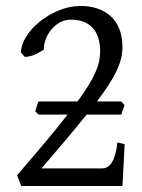

<svg xmlns="http://www.w3.org/2000/svg" viewBox="-20 -623 475 643"><path d="M386.2 -239.3H270Q240.7 -202.6 203.6 -158.4Q166.5 -114.3 119.1 -59.1H323.2Q331.5 -59.1 338.1 -62.7Q344.7 -66.4 349.9 -72.5Q355 -78.6 358.6 -86.4Q362.3 -94.2 364.7 -102.5Q370.6 -121.6 373 -146L397.5 -140.1L390.1 0H51.3L37.1 -36.1Q92.8 -100.6 134.3 -150.1Q175.8 -199.7 206.5 -239.3H109.4L98.1 -250Q100.6 -257.8 103 -266.6Q105.5 -275.4 109.4 -283.2H239.7Q262.2 -314 276.9 -337.9Q291.5 -361.8 300 -381.6Q308.6 -401.4 312 -418.2Q315.4 -435.1 315.4 -451.2Q315.4 -473.6 310.1 -492.9Q304.7 -512.2 293 -526.6Q281.2 -541 262.5 -549.1Q243.7 -557.1 217.3 -557.1Q197.3 -557.1 180.7 -547.9Q164.1 -538.6 151.9 -523.9Q139.6 -509.3 133.1 -491.2Q126.5 -473.1 126.5 -456.1Q118.2 -451.7 111.6 -447.8Q105 -443.8 97.9 -440.7Q90.8 -437.5 82.8 -435.3Q74.7 -433.1 63.5 -432.1L50.3 -446.8Q50.3 -472.2 67.4 -499.8Q84.5 -527.3 112.8 -550.3Q141.1 -573.2 177 -588.1Q212.9 -603 250.5 -603Q279.8 -603 305.4 -594.7Q331.1 -586.4 349.9 -569.6Q368.7 -552.7 379.4 -526.6Q390.1 -500.5 390.1 -464.8Q390.1 -445.8 385.3 -426.3Q380.4 -406.7 370.1 -385Q359.9 -363.3 343.5 -338.1Q327.1 -313 304.7 -283.2H386.2L397 -271Z"/></svg>

Font: Gentium Plus
Style: Regular
Weight: 400
Designer: J. Victor Gaultney, Annie Olsen, Iska Routamaa
Foundry: SIL International
Version: Version 1.510